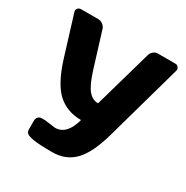

<svg xmlns="http://www.w3.org/2000/svg" viewBox="-162 -673 957 986"><g transform="rotate(30 316.0 -180.0)"><path d="M164.1 50.8 228 59.1Q296.9 59.1 324.2 -42Q241.2 -42 185.5 -92Q129.9 -142.1 89.8 -270L17.1 -505.9Q15.6 -509.8 15.6 -514.9Q15.6 -520 21.7 -527.3Q27.8 -534.7 40 -535.2H142.1Q156.2 -535.2 169.2 -525.6Q182.1 -516.1 186 -502L250 -294.9Q273.9 -218.8 298.6 -189.5Q323.2 -160.2 356.9 -160.2L454.1 -502Q458 -516.1 469.5 -525.6Q481 -535.2 495.1 -535.2H598.1Q610.4 -535.2 616.2 -527.3Q622.1 -519.5 622.1 -514.4Q622.1 -509.3 621.1 -505.9L493.2 -49.8Q459 71.3 408.4 123Q357.9 174.8 278.3 174.8Q198.7 174.8 165.8 168.9Q132.8 163.1 124.5 154.5Q116.2 146 116.2 134.8V81.1Q116.2 67.9 124.5 59.3Q132.8 50.8 146 50.8Z"/></g></svg>

Font: Days One
Style: Regular
Weight: 400
Designer: Alexander Kalachev, Alexey Maslov, Jovanny Lemonad
Foundry: Alexander Kalachev, Alexey Maslov, Jovanny Lemonad
Version: Version 1.002